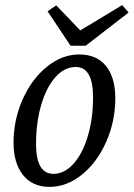

<svg xmlns="http://www.w3.org/2000/svg" viewBox="-20 -721 523 751"><path d="M33 -163Q33 -252 68.5 -332Q104 -412 163.5 -460Q223 -508 290 -508Q358 -508 394.5 -463Q431 -418 431 -337Q431 -247 395.5 -166.5Q360 -86 300.5 -38Q241 10 174 10Q107 10 70 -36.5Q33 -83 33 -163ZM344 -341Q344 -459 276 -459Q232 -459 196.5 -419Q161 -379 141 -310Q121 -241 121 -158Q121 -41 189 -41Q232 -41 267.5 -80.5Q303 -120 323.5 -188.5Q344 -257 344 -341ZM483 -672 315 -542H256L166 -677L200 -700L294 -602L458 -701Z"/></svg>

Font: Andada Pro
Style: Italic
Weight: 400
Italic angle: -7°
Designer: Carolina Giovagnoli
Foundry: Huerta Tipografica
Version: Version 3.005; ttfautohint (v1.8.4)